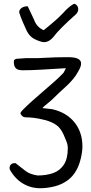

<svg xmlns="http://www.w3.org/2000/svg" viewBox="-20 -803 478 1011"><path d="M199 188Q149 190 106 166.5Q63 143 34 94Q27 82 33.5 68.5Q40 55 62 56Q87 75 111.5 95Q136 115 178 121Q224 121 259.5 108.5Q295 96 316 64.5Q337 33 337 -23Q337 -41 330 -58Q323 -75 315 -94Q299 -129 277 -144.5Q255 -160 221 -170Q181 -180 157.5 -182.5Q134 -185 121 -185Q108 -185 101.5 -188.5Q95 -192 88 -204Q85 -209 101 -225.5Q117 -242 143.5 -266Q170 -290 201.5 -317Q233 -344 262 -369.5Q291 -395 310 -415Q314 -418 317 -424Q320 -430 327 -444L194 -436Q145 -433 99 -433Q74 -433 64 -443Q54 -453 53 -472Q52 -486 58 -490Q64 -494 73.5 -494Q83 -494 91 -495Q118 -498 146.5 -497Q175 -496 203 -498Q234 -500 269.5 -501Q305 -502 337 -502Q376 -502 391.5 -493Q407 -484 407 -469.5Q407 -455 398 -438Q389 -421 378 -404Q356 -373 323.5 -344Q291 -315 264 -288Q250 -274 229.5 -257.5Q209 -241 203 -234L255 -228Q330 -211 372 -159Q414 -107 414 -32Q414 -5 405.5 31Q397 67 383 92Q364 127 334 148Q304 169 269 178Q234 187 199 188ZM199 -583Q176 -589 155.5 -601Q135 -613 121 -640Q109 -666 101 -684.5Q93 -703 89 -714Q81 -736 81 -738Q81 -752 93.5 -761Q106 -770 126 -770L159 -700Q173 -660 210 -644Q278 -698 312 -734Q315 -738 326.5 -749.5Q338 -761 352 -772Q366 -783 374 -783Q392 -773 392 -755Q392 -739 379 -727Q293 -651 260 -607Q231 -574 199 -583Z"/></svg>

Font: Mynerve
Style: Regular
Weight: 400
Designer: Carolina Short
Foundry: Carolina Short
Version: Version 1.000; ttfautohint (v1.8.4.7-5d5b)